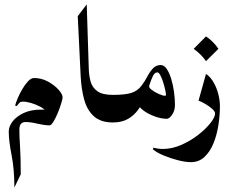

<svg xmlns="http://www.w3.org/2000/svg" viewBox="-20 -553 1042 867"><path d="M133.8 -200.7Q167.5 -200.7 196.8 -184.6Q226.1 -168.5 244.4 -147.9Q262.7 -127.4 262.7 -113.3Q262.7 -106.9 256.6 -86.7Q250.5 -66.4 241 -43.2Q231.4 -20 221.2 -3.2Q210.9 13.7 202.1 13.2Q176.8 12.2 147 5.1Q117.2 -2 95.2 -2Q82 -2 74.7 6.1Q67.4 14.2 67.4 33.2Q67.4 64 70.6 111.3Q73.7 158.7 73.7 233.9L44.9 293.9Q44.9 211.4 32.2 147Q19.5 82.5 19.5 41Q19.5 18.1 36.9 -4.6Q54.2 -27.3 86.9 -42.7Q119.6 -58.1 166.5 -58.1Q183.1 -58.1 197.3 -56.2L189.9 -48.8Q180.7 -61 161.4 -71.3Q142.1 -81.5 120.6 -87.9Q99.1 -94.2 82.5 -94.2Q73.7 -94.2 68.6 -89.4Q63.5 -84.5 55.7 -74.2L48.3 -76.2Q51.3 -88.9 60.1 -109.6Q68.8 -130.4 81.1 -151.1Q93.3 -171.9 106.9 -186.3Q120.6 -200.7 133.8 -200.7Z M489.7 0Q435.1 0 404.3 -27.6Q373.5 -55.2 360.4 -102.5Q347.2 -149.9 344.2 -210L331.1 -480L371.6 -533.2L380.9 -242.2Q381.8 -210.4 389.4 -183.8Q397 -157.2 419.9 -140.9Q442.9 -124.5 489.7 -124.5Q498.5 -124.5 504.9 -113.8Q511.2 -103 514.4 -88.4Q517.6 -73.7 517.6 -62.5Q517.6 -50.8 514.4 -36.1Q511.2 -21.5 504.9 -10.7Q498.5 0 489.7 0Z M489.3 0Q481 0 475.1 -10.7Q469.2 -21.5 466.6 -36.1Q463.9 -50.8 463.9 -62.5Q463.9 -73.7 466.6 -88.4Q469.2 -103 475.1 -113.8Q481 -124.5 489.3 -124.5Q545.4 -124.5 574 -133.8Q602.5 -143.1 620.1 -167.5Q633.8 -185.5 645 -207Q656.2 -228.5 670.4 -243.9Q684.6 -259.3 705.6 -259.3Q720.7 -259.3 732.4 -242.4Q744.1 -225.6 752.7 -198.2Q761.2 -170.9 765.6 -139.4Q770 -107.9 770 -79.1Q770 -53.7 757.3 -35.2Q744.6 -16.6 733.4 -16.6Q707.5 -16.6 678 -27.6Q648.4 -38.6 627.7 -54Q606.9 -69.3 606.9 -82L654.3 -166.5Q650.4 -158.2 664.6 -147.5Q678.7 -136.7 697 -128.7Q715.3 -120.6 724.1 -120.6Q729.5 -120.6 729.5 -125.5Q729.5 -130.9 726.1 -146.7Q722.7 -162.6 717 -180.9Q711.4 -199.2 704.3 -212.6Q697.3 -226.1 690.4 -226.1Q678.7 -226.1 670.7 -210Q662.6 -193.8 654.3 -168Q646 -142.1 634.5 -113.3Q623 -84.5 604.7 -58.6Q586.4 -32.7 558.6 -16.4Q530.8 0 489.3 0Z M669.9 120.6 673.3 113.8Q693.4 119.6 715.3 119.6Q756.8 119.6 798.6 101.3Q840.3 83 874.8 56.2Q909.2 29.3 930.2 2.7Q951.2 -23.9 951.2 -40.5Q951.2 -49.3 939 -60.5Q926.8 -71.8 909.4 -82.3Q892.1 -92.8 876.5 -98.6L910.2 -219.2Q930.2 -206.1 944.3 -181.4Q958.5 -156.7 965.8 -127.9Q973.1 -99.1 973.1 -73.7Q973.1 -32.7 966.3 11.5Q959.5 55.7 944.1 93.8Q928.7 131.8 903.6 155.5Q878.4 179.2 841.8 179.2Q817.4 179.2 783 170.4Q748.5 161.6 717 148.2Q685.5 134.8 669.9 120.6ZM910.2 -388.7Q944.3 -365.7 966.3 -332.5L910.2 -276.9Q888.2 -308.6 854.5 -332.5Z"/></svg>

Font: Lateef
Style: Bold
Weight: 700
Designer: SIL International
Foundry: SIL International
Version: Version 4.200